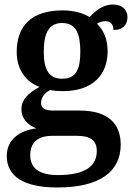

<svg xmlns="http://www.w3.org/2000/svg" viewBox="-20 -594 592 851"><path d="M234 237C425 237 515 165 515 47C515 -45 460 -104 333 -104H217C176 -104 162 -116 162 -138C162 -165 182 -185 203 -195C216 -192 243 -190 258 -190C393 -190 457 -264 457 -367C457 -424 437 -462 410 -489C421 -496 433 -500 449 -500C471 -500 483 -484 483 -461C528 -461 545 -488 545 -518C545 -548 524 -574 481 -574C434 -574 401 -544 377 -518C351 -535 308 -548 258 -548C119 -548 54 -479 54 -363C54 -287 94 -231 155 -209C103 -180 75 -152 75 -110C75 -64 108 -38 141 -25C67 -16 10 25 10 97C10 187 84 237 234 237ZM256 -245C195 -245 174 -288 174 -364C174 -443 194 -492 255 -492C317 -492 336 -445 336 -365C336 -287 317 -245 256 -245ZM236 182C150 182 114 148 114 94C114 24 165 8 211 8H320C379 8 409 27 409 75C409 139 363 182 236 182Z"/></svg>

Font: Noto Serif Lao SemiBold
Style: Regular
Weight: 600
Designer: Monotype Design Team
Foundry: Monotype Imaging Inc.
Version: Version 2.003